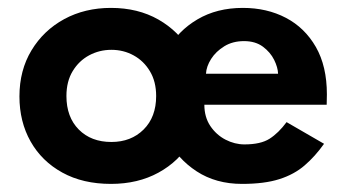

<svg xmlns="http://www.w3.org/2000/svg" viewBox="-20 -442 854 474"><path d="M254 12Q184.5 12 133.8 -16Q83 -44 55.5 -92.8Q28 -141.5 28 -204Q28 -268.5 57.8 -317.8Q87.5 -367 138.5 -394.8Q189.5 -422.5 254 -422.5Q320.5 -422.5 371 -393.8Q421.5 -365 450.2 -315.5Q479 -266 479 -204Q479 -141 450.5 -92.2Q422 -43.5 371.2 -15.8Q320.5 12 254 12ZM255 -91.5Q303.5 -91.5 334.5 -122.2Q365.5 -153 365.5 -205Q365.5 -240.5 350.2 -266Q335 -291.5 310 -305.2Q285 -319 255 -319Q225.5 -319 200.2 -305.5Q175 -292 159.5 -266.5Q144 -241 144 -205Q144 -153 174.5 -122.2Q205 -91.5 255 -91.5ZM577.5 12Q513 12 465.5 -19Q418 -50 392 -100.8Q366 -151.5 366 -210Q366 -270 392.8 -318Q419.5 -366 467.5 -394.2Q515.5 -422.5 579.5 -422.5Q639 -422.5 685.8 -398Q732.5 -373.5 759.8 -326Q787 -278.5 787 -209Q787 -196 786.5 -183.5H484.5Q484.5 -153 499.2 -131Q514 -109 536.8 -97.2Q559.5 -85.5 583.5 -85.5Q623.5 -85.5 645.5 -99.5Q667.5 -113.5 687.5 -140.5L780 -87Q758 -56 732.2 -33.8Q706.5 -11.5 669.8 0.2Q633 12 577.5 12ZM666.5 -260Q666 -275.5 656.8 -294.2Q647.5 -313 629 -326.8Q610.5 -340.5 582.5 -340.5Q554.5 -340.5 533.8 -327.8Q513 -315 501.2 -296.5Q489.5 -278 488.5 -260Z"/></svg>

Font: Lucymar Sans SemiBold
Style: Regular
Weight: 600
Foundry: The League of Moveable Type (original font) / Main changes by Cristiano Sobral with portions from Mirco Monsees
Version: Version 2.001;August 30, 2020;FontCreator 13.0.0.2681 64-bit